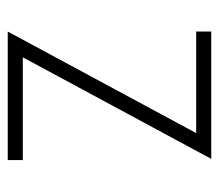

<svg xmlns="http://www.w3.org/2000/svg" viewBox="-54 -498 553 484"><g transform="rotate(90 222.0 -256.5)"><path d="M316 -475H60V-513H381L125 -38H384V0H60Z"/></g></svg>

Font: Lineal Thin
Style: Regular
Weight: 200
Designer: Created by Frank Adebiaye with contributions from Anton Moglia & Ariel Martín Pérez
Created by Frank ADEBIAYE with FontF
Foundry: Velvetyne Type Foundry
Version: Version 2.000;Glyphs 3.2 (3227)